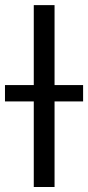

<svg xmlns="http://www.w3.org/2000/svg" viewBox="-58 -748 352 768"><path d="M160.2 -727.5V0H77.1V-727.5ZM-38.1 -342.3V-407.7H274.4V-342.3Z"/></svg>

Font: Inter V
Style: 
Weight: 400
Designer: Rasmus Andersson
Foundry: rsms
Version: Version 4.000;git-a3f224843